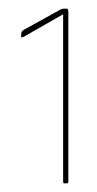

<svg xmlns="http://www.w3.org/2000/svg" viewBox="-20 -424 224 444"><path d="M29 -339V-343Q29 -349 30.5 -351Q32 -353 35 -355L120 -402Q123 -404 128 -404H134Q137 -404 137.5 -400.5Q138 -397 138 -396V-3Q138 -2 137 -1Q135 0 135 0H128Q126 0 126 -4V-391L35 -339Q33 -338 31 -337.5Q29 -337 29 -339Z"/></svg>

Font: Chathura Thin
Style: Regular
Weight: 250
Designer: Appaji Ambarisha Darbha
Foundry: Aditya Fonts
Version: Version 1.002 2016